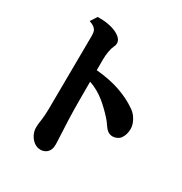

<svg xmlns="http://www.w3.org/2000/svg" viewBox="-197 -960 1105 1163"><g transform="rotate(30 355.0 -378.0)"><path d="M149.9 -813Q189 -814 222.4 -808.1Q255.9 -802.2 279.8 -791Q304.2 -779.8 317.6 -764.9Q331.1 -750 331.1 -732.9Q331.1 -725.6 329.8 -720.2Q328.6 -714.8 324.2 -706.1Q316.4 -690.9 311.3 -663.1Q306.2 -635.3 306.2 -606V-530.8Q399.9 -522.5 471.9 -497.8Q543.9 -473.1 600.1 -434.1Q620.6 -419.9 634.3 -401.4Q647.9 -382.8 655 -363.3Q662.1 -343.8 662.1 -326.2Q662.1 -305.7 657 -288.1Q651.9 -270.5 642.1 -256.8Q633.8 -245.1 618.7 -238Q603.5 -231 589.8 -231Q569.8 -231 555.2 -241.5Q540.5 -252 526.9 -272.9Q516.6 -289.6 498.3 -310.1Q480 -330.6 458.5 -351.3Q437 -372.1 416 -389.2Q390.1 -410.2 362.5 -425.5Q335 -440.9 306.2 -450.2V-319.8Q306.2 -249 308.8 -179.4Q311.5 -109.9 314.9 -49.8Q315.9 -37.6 315.9 -31.7V-15.1Q315.9 10.3 306.4 26.4Q296.9 42.5 282 49.8Q267.1 57.1 251 57.1Q226.1 57.1 205.8 42Q185.5 26.9 173.3 3.2Q161.1 -20.5 161.1 -45.9Q161.1 -62.5 163.1 -77.4Q165 -92.3 167 -106Q168.5 -116.7 170.2 -138.4Q171.9 -160.2 171.9 -182.1L175.8 -690.9Q175.8 -708 173.8 -720Q171.9 -731.9 165 -740.2Q158.2 -748.5 147.7 -755.1Q137.2 -761.7 120.1 -767.1Z"/></g></svg>

Font: BIZ UDPMincho
Style: Bold
Weight: 700
Designer: TypeBank Co., Ltd.
Foundry: Morisawa Inc.
Version: Version 1.06